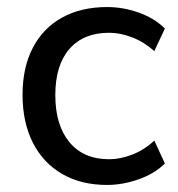

<svg xmlns="http://www.w3.org/2000/svg" viewBox="-20 -516 505 545"><path d="M284 9Q210 9 156 -22.5Q102 -54 73 -111.5Q44 -169 44 -247Q44 -324 73 -380Q102 -436 156 -466Q210 -496 284 -496Q330 -496 374.5 -480Q419 -464 448 -435L418 -371Q389 -397 355 -410Q321 -423 290 -423Q217 -423 177 -377Q137 -331 137 -246Q137 -161 177 -112.5Q217 -64 290 -64Q321 -64 355 -77Q389 -90 418 -117L448 -52Q419 -23 373.5 -7Q328 9 284 9Z"/></svg>

Font: Nunito Sans 12pt ExtraLight 12pt Medium
Style: Regular
Weight: 500
Version: Version 3.101;gftools[0.9.27]